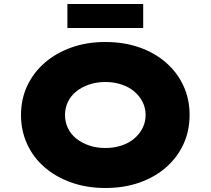

<svg xmlns="http://www.w3.org/2000/svg" viewBox="-20 -930 1053 960"><path d="M507 10Q414 10 336.5 -17.5Q259 -45 202.5 -94Q146 -143 115.5 -210Q85 -277 85 -355Q85 -434 116 -500.5Q147 -567 203.5 -616Q260 -665 337 -692.5Q414 -720 506 -720Q600 -720 677 -693Q754 -666 810.5 -616.5Q867 -567 897.5 -500.5Q928 -434 928 -356Q928 -276 897.5 -209.5Q867 -143 810.5 -93.5Q754 -44 677 -17Q600 10 507 10ZM507 -190Q551 -190 588 -202.5Q625 -215 651.5 -237.5Q678 -260 693 -290Q708 -320 708 -355Q708 -390 693 -420Q678 -450 651.5 -472.5Q625 -495 587.5 -507.5Q550 -520 507 -520Q463 -520 426 -507.5Q389 -495 361.5 -473Q334 -451 319.5 -420.5Q305 -390 305 -355Q305 -320 319.5 -289.5Q334 -259 361.5 -237Q389 -215 426 -202.5Q463 -190 507 -190ZM317 -790V-910H696V-790Z"/></svg>

Font: Lexend Giga Black
Style: Regular
Weight: 900
Designer: Bonnie Shaver-Troup, Thomas Jockin
Foundry: Lexend
Version: Version 1.007